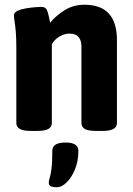

<svg xmlns="http://www.w3.org/2000/svg" viewBox="-20 -551 561 811"><path d="M110 2Q78 2 63.5 -6.5Q49 -15 49 -31V-349Q49 -393 46.5 -419.5Q44 -446 41.5 -461Q39 -476 39 -487Q39 -498 53.5 -505Q68 -512 88.5 -515.5Q109 -519 127.5 -520.5Q146 -522 154 -522Q172 -522 178 -509Q184 -496 192 -455Q214 -483 251.5 -507Q289 -531 337 -531Q474 -531 474 -381V-31Q474 -15 459.5 -6.5Q445 2 413 2H385Q352 2 338 -6.5Q324 -15 324 -31V-355Q324 -380 312 -394.5Q300 -409 272 -409Q252 -409 231 -396.5Q210 -384 199 -364V-31Q199 -15 184.5 -6.5Q170 2 138 2ZM220 240Q207 240 196.5 236.5Q186 233 186 220Q186 212 190 200Q194 188 197.5 161.5Q201 135 201 86Q201 51 257 51Q311 51 311 86Q311 130 296.5 165Q282 200 261 220Q240 240 220 240Z"/></svg>

Font: Asap Semi Condensed
Style: Bold
Weight: 700
Width: 4
Designer: Pablo Cosgaya
Foundry: Omnibus-Type
Version: Version 3.001; ttfautohint (v1.8.4.7-5d5b)